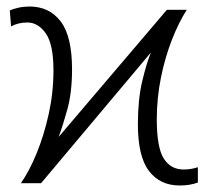

<svg xmlns="http://www.w3.org/2000/svg" viewBox="-20 -562 640 589"><path d="M531 7Q471 7 437 -37.5Q403 -82 403 -181Q403 -256 416 -311.5Q429 -367 443 -401L106 0H44Q70 -37 92.5 -92Q115 -147 129.5 -212.5Q144 -278 144 -346Q144 -426 120.5 -459.5Q97 -493 64 -493Q36 -493 14 -481L10 -530Q21 -535 37 -538.5Q53 -542 71 -542Q131 -542 166 -496.5Q201 -451 201 -349Q201 -278 186.5 -226Q172 -174 160 -142L492 -532H553Q528 -493 507 -439Q486 -385 473.5 -323Q461 -261 461 -196Q461 -109 482.5 -75.5Q504 -42 543 -42Q556 -42 567 -44Q578 -46 587 -49V-2Q576 2 562.5 4.5Q549 7 531 7Z"/></svg>

Font: Noto Sans Mono Light
Style: Regular
Weight: 300
Designer: Monotype Design Team
Foundry: Monotype Imaging Inc.
Version: Version 2.014; ttfautohint (v1.8.4.7-5d5b)